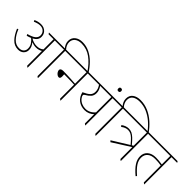

<svg xmlns="http://www.w3.org/2000/svg" viewBox="134 -1944 3009 3009"><g transform="rotate(45 1638.5 -439.5)"><path d="M260 -89Q175 -89 117 -150Q59 -211 17 -311L39 -319Q75 -227 128 -171.5Q181 -116 254 -116Q304 -116 332 -142.5Q360 -169 360 -213Q360 -263 334 -301Q308 -339 276 -364Q245 -350 203 -339L190 -365Q274 -387 313.5 -418Q353 -449 353 -496Q353 -543 321.5 -573Q290 -603 241 -603Q215 -603 186.5 -595.5Q158 -588 126 -574L114 -599Q145 -613 174.5 -620Q204 -627 235 -627Q306 -627 347 -581Q380 -545 380 -491Q380 -455 360 -426Q340 -397 297 -374Q323 -356 358 -345.5Q393 -335 428 -335Q496 -335 540 -374V-598H429L416 -617V-622H678L691 -603V-598H567V5H562L540 -12V-340Q520 -327 494 -319Q468 -311 434 -311Q408 -311 383 -316.5Q358 -322 336 -331Q387 -273 387 -208Q387 -156 352 -122.5Q317 -89 260 -89Z M792 5 770 -12V-598H656L643 -617V-622H766Q718 -678 718 -741Q718 -808 766.5 -848.5Q815 -889 892 -889Q977 -889 1050.5 -853Q1124 -817 1186.5 -755Q1249 -693 1299 -614H1273Q1200 -726 1107 -794Q1014 -862 898 -862Q827 -862 785.5 -828.5Q744 -795 744 -736Q744 -705 757.5 -675.5Q771 -646 793 -622H908L921 -603V-598H797V5Z M1017 -233Q999 -233 981 -246Q963 -259 951 -278.5Q939 -298 939 -317Q939 -355 1001 -355Q1032 -355 1077 -353.5Q1122 -352 1172.5 -349.5Q1223 -347 1270 -343V-598H886L873 -617V-622H1408L1421 -603V-598H1297V5H1292L1270 -12V-322Q1236 -324 1199.5 -325Q1163 -326 1132.5 -326.5Q1102 -327 1084 -327Q1076 -327 1064.5 -327Q1053 -327 1045 -327Q1046 -315 1047 -303Q1048 -291 1048 -280Q1048 -233 1017 -233Z M1667 -155Q1585 -155 1526 -200Q1467 -245 1446 -331Q1522 -365 1554.5 -397.5Q1587 -430 1587 -482Q1587 -514 1576.5 -542Q1566 -570 1547 -598H1386L1373 -617V-622H1958L1971 -603V-598H1847V5H1843L1820 -12V-218Q1791 -189 1752 -172Q1713 -155 1667 -155ZM1510 -247Q1537 -215 1577 -197.5Q1617 -180 1661 -180Q1754 -180 1820 -259V-598H1573Q1593 -568 1603.5 -538.5Q1614 -509 1614 -478Q1614 -424 1584.5 -390.5Q1555 -357 1503 -328Q1495 -324 1489.5 -317.5Q1484 -311 1484 -303Q1484 -278 1510 -247Z M1833 -738Q1802 -738 1802 -771Q1802 -805 1833 -805Q1865 -805 1865 -771Q1865 -738 1833 -738Z M2072 5 2050 -12V-598H1936L1923 -617V-622H2046Q1998 -677 1998 -742Q1998 -813 2048 -851Q2098 -889 2179 -889Q2272 -889 2355 -852Q2438 -815 2508 -752.5Q2578 -690 2631 -614H2605Q2554 -684 2488.5 -740Q2423 -796 2346.5 -829Q2270 -862 2185 -862Q2111 -862 2067.5 -831Q2024 -800 2024 -737Q2024 -706 2037.5 -675.5Q2051 -645 2073 -622H2188L2201 -603V-598H2077V5Z M2310 -87 2289 -109 2565 -280Q2519 -335 2487.5 -365Q2456 -395 2428.5 -407Q2401 -419 2370 -419Q2315 -419 2259 -375L2241 -398Q2299 -443 2365 -443Q2402 -443 2433 -428.5Q2464 -414 2499.5 -381Q2535 -348 2582 -290L2607 -306V-598H2166L2153 -617V-622H2745L2758 -603V-598H2634V5H2629L2607 -12V-275Z M2965 10Q2876 -65 2835 -129Q2794 -193 2794 -259Q2794 -335 2845.5 -379Q2897 -423 2985 -423Q3017 -423 3055 -419.5Q3093 -416 3126 -410V-598H2723L2710 -617V-622H3264L3277 -603V-598H3153V5H3149L3126 -12V-387Q3061 -398 2991 -398Q2911 -398 2866 -360Q2821 -322 2821 -254Q2821 -194 2858.5 -137Q2896 -80 2981 -7Z"/></g></svg>

Font: Noto Serif Devanagari Thin
Style: Regular
Weight: 100
Designer: Universal Thirst, Indian Type Foundry and the Monotype Design Team
Foundry: Monotype Imaging Inc.
Version: Version 2.004; ttfautohint (v1.8.4.7-5d5b)